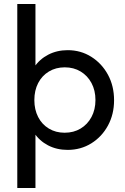

<svg xmlns="http://www.w3.org/2000/svg" viewBox="-20 -734 622 953"><path d="M315.8 10Q261.5 10 218.4 -12.6Q175.2 -35.2 149.2 -75.1Q123.2 -115 120.2 -166.2V-309Q123.2 -360.8 149.8 -400.5Q176.2 -440.2 219.5 -462.6Q262.8 -485 315.8 -485Q381 -485 433.2 -452Q485.5 -419 515.9 -363Q546.2 -307 546.2 -236.5Q546.2 -167 516 -111.1Q485.8 -55.2 433.4 -22.6Q381 10 315.8 10ZM65.8 199V-714H156V-350.2L139.2 -234.8L156 -119.2V199ZM300.8 -75.2Q345.8 -75.2 380.1 -95.9Q414.5 -116.5 434.1 -153.2Q453.8 -190 453.8 -237.5Q453.8 -285.2 434.1 -321.9Q414.5 -358.5 380.2 -379.1Q346 -399.8 301.5 -399.8Q257 -399.8 222.8 -379.1Q188.5 -358.5 169.5 -321.9Q150.5 -285.2 150.5 -237.2Q150.5 -189.8 169.4 -153.1Q188.2 -116.5 222.4 -95.9Q256.5 -75.2 300.8 -75.2Z"/></svg>

Font: Outfit Thin
Style: Regular
Weight: 100
Designer: Rodrigo Fuenzalida
Foundry: fragTYPE
Version: Version 1.100;gftools[0.9.27]